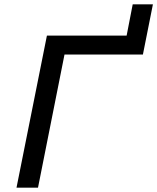

<svg xmlns="http://www.w3.org/2000/svg" viewBox="-20 -864 724 884"><path d="M56 0 196 -700H563L591 -844H684L638 -613H277L155 0Z"/></svg>

Font: Montserrat Medium
Style: Italic
Weight: 500
Italic angle: -11.3°
Designer: Julieta Ulanovsky
Foundry: Julieta Ulanovsky
Version: Version 9.000; ttfautohint (v1.8.4.7-5d5b)